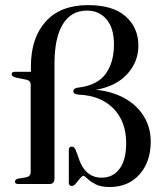

<svg xmlns="http://www.w3.org/2000/svg" viewBox="-20 -738 651 770"><path d="M584.5 -170Q584.5 -89 539.5 -38.5Q494.5 12 420 12Q384.5 12 363 0.8Q341.5 -10.5 330.2 -21.8Q319 -33 314.5 -33Q309.5 -33 301.2 -22.8Q293 -12.5 284.2 -2.2Q275.5 8 269 8Q256 8 256 -5.5V-136Q256 -150 268 -150Q277 -150 282.5 -138.5L290.5 -118Q306 -67 329.8 -46.2Q353.5 -25.5 387.5 -25.5Q433 -25.5 459.5 -61.2Q486 -97 486 -163.5Q486 -252 434 -303.8Q382 -355.5 294 -358.5Q282.5 -360 278.2 -363.2Q274 -366.5 274 -372Q274 -382 289 -386Q368.5 -394.5 402.8 -440.5Q437 -486.5 437 -560Q437 -625 407.5 -660.2Q378 -695.5 328.5 -695.5Q265.5 -695.5 232 -641Q198.5 -586.5 198.5 -482V-22.5Q198.5 0 178.5 0H53Q40 0 40 -9.5Q40 -18.5 52.5 -21.5L85 -27Q103 -31 103 -47.5V-398.5Q103 -414 87 -418L43.5 -427Q26.5 -431.5 26.5 -440.5Q26.5 -450 40 -450H104V-472.5Q104 -585.5 163.2 -651.5Q222.5 -717.5 333 -717.5Q433.5 -717.5 484.2 -672Q535 -626.5 535 -555Q535 -490 490.2 -441Q445.5 -392 365 -378Q432.5 -371 481.8 -342.8Q531 -314.5 557.8 -270Q584.5 -225.5 584.5 -170Z"/></svg>

Font: Fraunces 72pt S000
Style: Regular
Weight: 400
Version: Version 1.000; ttfautohint (v1.8.3)